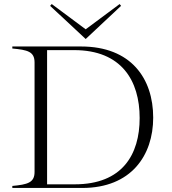

<svg xmlns="http://www.w3.org/2000/svg" viewBox="-20 -930 849 950"><path d="M381 -700H41V-690C116 -683 151 -675 151 -621V-79C151 -26 116 -17 41 -10V0H387C629 0 738 -161 738 -348C738 -541 629 -700 381 -700ZM350 -18H213V-682H347C581 -682 671 -531 671 -346C671 -165 585 -18 350 -18ZM228 -901 404 -737 579 -901 572 -910 404 -785 236 -910Z"/></svg>

Font: Sprat Light
Style: Regular
Weight: 300
Designer: Ethan Nakache
Foundry: Collletttivo
Version: Version 2.000;Glyphs 3.2 (3217)